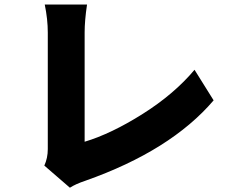

<svg xmlns="http://www.w3.org/2000/svg" viewBox="-20 -790 1040 865"><path d="M294.9 55.7 179.7 -43.9Q195.3 -78.1 195.3 -118.2V-643.6Q195.3 -703.1 181.6 -769.5H372.1Q361.3 -697.3 361.3 -643.6V-151.4Q481.4 -187.5 623 -276.9Q764.6 -366.2 856.4 -475.6L942.4 -337.9Q749 -111.3 364.3 24.4Q320.3 39.1 294.9 55.7Z"/></svg>

Font: Gen Shin Gothic Heavy
Style: Bold
Weight: 900
Designer: [Source Han Sans]
Ryoko NISHIZUKA  (kana & ideographs); Paul D. Hunt (Latin, Greek & Cyrillic); Wenlong ZHANG  (bopomofo
Version: Version 1.002.20150607